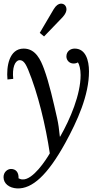

<svg xmlns="http://www.w3.org/2000/svg" viewBox="-32 -783 566 1074"><path d="M190.4 -599.1 214.4 -579.1 317.4 -686C352.1 -723.1 338.4 -747.1 330.1 -754.9C324.2 -761.2 295.4 -776.9 268.1 -731ZM302.7 -19C298.3 -61 294.9 -88.9 287.6 -121.1C266.6 -213.9 243.7 -317.4 213.9 -398.4C195.8 -446.8 168 -511.2 100.6 -511.2C18.6 -511.2 2.9 -409.7 9.8 -338.4L42 -341.8C35.6 -403.3 50.8 -442.9 75.7 -446.3C101.6 -449.2 114.7 -417.5 125 -394.5C180.7 -259.8 223.6 -79.6 246.6 74.7C225.6 111.3 152.3 224.1 94.2 220.7C86.4 220.7 79.6 218.3 71.8 214.4C73.2 181.2 57.1 162.1 29.3 162.1C11.2 162.1 -12.2 178.2 -12.2 208C-12.2 243.2 18.1 268.6 64 271C147.9 273.9 232.9 198.2 333 17.1C400.9 -106.9 465.8 -250 465.8 -383.3C465.8 -446.3 446.8 -511.2 385.7 -511.2C361.8 -511.2 339.4 -495.6 339.4 -467.3C339.4 -446.3 355.5 -427.7 379.4 -427.7C389.2 -427.7 397.9 -430.2 403.8 -434.1C411.6 -422.9 418.9 -396 418.9 -363.3C418.9 -253.9 360.8 -117.2 304.7 -19Z"/></svg>

Font: Lora Italic
Style: Regular
Weight: 400
Italic angle: -3°
Designer: Olga Karpushina, Alexei Vanyashin
Foundry: Cyreal
Version: Version 1.011;PS 001.011;hotconv 1.0.70;makeotf.lib2.5.58329